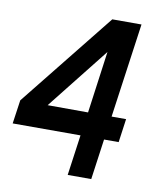

<svg xmlns="http://www.w3.org/2000/svg" viewBox="-86 -768 732 835"><g transform="rotate(10 280.5 -350.0)"><path d="M269 0 294 -179H-5.5L9.5 -283.5L342.5 -700H471.5L413 -283H477L462.5 -179H398L373 0ZM130.5 -283.5 309 -283 346.5 -556.5Z"/></g></svg>

Font: Urbanist SemiBold
Style: Italic
Weight: 600
Italic angle: -8°
Designer: Corey Hu
Foundry: Corey Hu
Version: Version 1.321; ttfautohint (v1.8.4.7-5d5b)